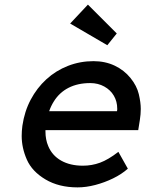

<svg xmlns="http://www.w3.org/2000/svg" viewBox="-20 -802 630 832"><path d="M316 10Q235 10 177 -24.5Q119 -59 96.5 -110Q74 -161 74 -213Q74 -234 77 -257Q86 -319 113 -370Q140 -421 181 -458.5Q222 -496 274.5 -516.5Q327 -537 385 -537Q436 -537 477 -517.5Q518 -498 545.5 -464Q573 -430 581.5 -394Q590 -358 590 -330Q590 -307 586 -282L579 -238H177Q177 -235 177 -232Q177 -197 189 -169Q206 -128 245 -106Q284 -84 339 -84Q378 -84 413.5 -97Q449 -110 493 -144L534 -71Q507 -47 470 -29Q433 -11 393 -0.5Q353 10 316 10ZM487 -320 488 -327Q488 -329 488 -331Q488 -362 473.5 -387Q459 -412 432 -427Q405 -442 371 -442Q317 -442 277 -421.5Q237 -401 213 -362Q201 -343 193 -320ZM445 -606 284 -700 361 -782 486 -657Z"/></svg>

Font: Lexend
Style: Italic
Weight: 400
Italic angle: -8.13011°
Designer: Bonnie Shaver-Troup, Thomas Jockin
Foundry: Lexend
Version: Version 1.007